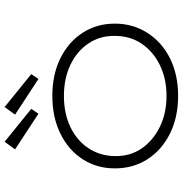

<svg xmlns="http://www.w3.org/2000/svg" viewBox="0 -779 789 829"><g transform="rotate(-90 394.5 -364.5)"><path d="M395 10Q303 10 232.5 -25Q162 -60 122 -121.5Q82 -183 82 -263Q82 -342 122 -403Q162 -464 232.5 -498.5Q303 -533 395 -533Q487 -533 557 -498.5Q627 -464 667 -403Q707 -342 707 -263Q707 -185 667 -122.5Q627 -60 557 -25Q487 10 395 10ZM395 -40Q469 -40 527.5 -68.5Q586 -97 620 -147Q654 -197 654 -263Q655 -327 621.5 -377Q588 -427 529 -455Q470 -483 395 -483Q319 -483 260.5 -455Q202 -427 169 -377Q136 -327 135 -263Q134 -197 168 -147.5Q202 -98 261 -69Q320 -40 395 -40ZM468 -593 314 -694 347 -739 489 -624ZM318 -593 164 -694 197 -739 339 -624Z"/></g></svg>

Font: Lexend Giga ExtraLight
Style: Regular
Weight: 250
Version: Version 1.007